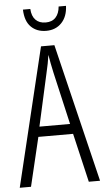

<svg xmlns="http://www.w3.org/2000/svg" viewBox="-61 -948 535 986"><g transform="rotate(-5 207.0 -455.0)"><path d="M356 0 297 -252H118L58 0H0L172 -714H241L414 0ZM224 -574Q218 -600 214 -622Q210 -644 206 -667Q200 -624 188 -574L128 -304H286ZM318 -910Q316 -855 285.5 -823Q255 -791 206 -791Q158 -791 128 -820.5Q98 -850 96 -910H134Q136 -873 155 -853.5Q174 -834 207 -834Q240 -834 258.5 -854Q277 -874 280 -910Z"/></g></svg>

Font: Noto Sans Khmer ExtraCondensed Light
Style: Regular
Weight: 300
Width: 2
Designer: Danh Hong and the Monotype Design Team
Foundry: Monotype Imaging Inc.
Version: Version 2.004; ttfautohint (v1.8.4.7-5d5b)